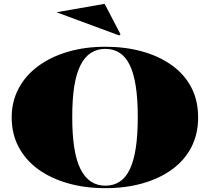

<svg xmlns="http://www.w3.org/2000/svg" viewBox="-20 -967 1095 1002"><path d="M530 -723Q634 -723 722 -698.5Q810 -674 876 -627Q942 -580 978 -511.5Q1014 -443 1014 -354Q1014 -267 978.5 -198.5Q943 -130 877.5 -82.5Q812 -35 723.5 -10Q635 15 530 15Q424 15 334.5 -10.5Q245 -36 179.5 -83.5Q114 -131 77.5 -199.5Q41 -268 41 -354Q41 -437 77 -505Q113 -573 178.5 -621.5Q244 -670 333.5 -696.5Q423 -723 530 -723ZM530 -712Q487 -712 454.5 -691Q422 -670 400 -626.5Q378 -583 367.5 -516Q357 -449 357 -356Q357 -264 367.5 -196.5Q378 -129 400 -85Q422 -41 454.5 -19.5Q487 2 530 2Q572 2 604 -18.5Q636 -39 657 -82.5Q678 -126 688.5 -194Q699 -262 699 -356Q699 -450 688.5 -517.5Q678 -585 657 -628Q636 -671 604 -691.5Q572 -712 530 -712ZM602 -782 275 -903 526 -947 609 -788Z"/></svg>

Font: Kalnia SemiExpanded SemiBold
Style: Regular
Weight: 600
Width: 6
Designer: Frida Medrano
Foundry: Frida Medrano
Version: Version 1.105